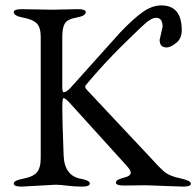

<svg xmlns="http://www.w3.org/2000/svg" viewBox="-20 -687 728 712"><path d="M60 -653 172 -651 269 -653Q298 -653 298 -642Q298 -628 264 -622Q230 -616 220.5 -600Q211 -584 211 -551V-364Q211 -345 216 -345Q227 -345 243 -363L426 -567Q477 -620 511 -643.5Q545 -667 578 -667Q654 -667 654 -575Q654 -544 633 -527.5Q612 -511 598 -511Q572 -511 572 -539L583 -588Q583 -621 559 -621Q545 -621 527 -607Q509 -593 435.5 -520.5Q362 -448 298 -371Q292 -364 303 -353L545 -95Q580 -56 597 -44.5Q614 -33 651 -25Q688 -17 688 -6Q688 5 659 5L520 0L439 1Q410 1 410 -10Q410 -21 437.5 -27.5Q465 -34 465 -47Q465 -55 450 -72L238 -306Q223 -323 215 -323Q211 -323 211 -283Q211 -243 216 -110Q219 -35 280 -24Q313 -18 313 -6.5Q313 5 284 5Q255 5 229 1.5Q203 -2 186 -2L60 5Q31 5 31 -6.5Q31 -18 66.5 -24.5Q102 -31 116.5 -47.5Q131 -64 131 -101V-551Q131 -585 116.5 -600Q102 -615 66.5 -621.5Q31 -628 31 -642Q31 -653 60 -653Z"/></svg>

Font: EB Garamond
Style: Regular
Weight: 400
Version: Version 0.012